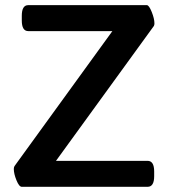

<svg xmlns="http://www.w3.org/2000/svg" viewBox="-20 -720 656 740"><path d="M545.9 -700.2Q554.2 -700.2 564.7 -674.1Q575.2 -647.9 575.2 -629.9Q575.2 -624 573.2 -620.1L195.8 -100.1H548.8Q574.2 -100.1 574.2 -59.1V-41Q574.2 0 548.8 0H64Q53.7 0 43.5 -25.1Q33.2 -50.3 33.2 -68.8Q33.2 -75.7 36.1 -80.1L413.1 -600.1H88.9Q64 -600.1 64 -641.1V-659.2Q64 -700.2 88.9 -700.2Z"/></svg>

Font: Asap Symbol
Style: Regular
Weight: 900
Designer: Tania Quindós, Elena González Miranda, Marcela Romero, Pablo Cosgaya
Foundry: Omnibus-Type
Version: Version 1.000;PS 001.000;hotconv 1.0.70;makeotf.lib2.5.58329